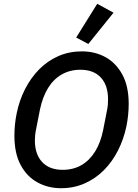

<svg xmlns="http://www.w3.org/2000/svg" viewBox="-20 -981 726 1013"><path d="M302 12Q234 12 178 -18.5Q122 -49 89 -110.5Q56 -172 56 -265Q56 -295 59 -324.5Q62 -354 68 -383Q82 -452 112.5 -511.5Q143 -571 187 -615.5Q231 -660 288 -685Q345 -710 412 -710Q481 -710 536.5 -679.5Q592 -649 625.5 -587.5Q659 -526 659 -433Q659 -404 656 -374Q653 -344 647 -315Q633 -247 602.5 -187Q572 -127 527.5 -82.5Q483 -38 426 -13Q369 12 302 12ZM311 -85Q367 -85 410 -110Q453 -135 482 -182Q511 -229 524 -294L544 -396Q548 -414 549 -429.5Q550 -445 550 -458Q550 -531 512 -572Q474 -613 404 -613Q349 -613 305.5 -588Q262 -563 233.5 -516.5Q205 -470 191 -404L171 -302Q167 -284 165.5 -268.5Q164 -253 164 -240Q164 -168 202 -126.5Q240 -85 311 -85ZM579 -914 446 -749 382 -783 493 -961Z"/></svg>

Font: IBM Plex Sans Medium
Style: Italic
Weight: 500
Italic angle: -11.31°
Designer: Mike Abbink, Paul van der Laan, Pieter van Rosmalen
Foundry: Bold Monday
Version: Version 3.201